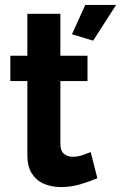

<svg xmlns="http://www.w3.org/2000/svg" viewBox="-20 -750 491 779"><path d="M375 -27Q348 -15 308.5 -3Q269 9 227 9Q190 9 159 -4Q128 -17 109.5 -45.5Q91 -74 91 -120V-421H22V-524H91V-694H225V-524H335V-421H225V-165Q225 -138 239.5 -126Q254 -114 275 -114Q296 -114 316 -121Q336 -128 348 -133ZM358 -585 272 -611 326 -730H451Z"/></svg>

Font: Raleway
Style: Bold
Weight: 700
Designer: Matt McInerney, Pablo Impallari, Rodrigo Fuenzalida
Foundry: Matt McInerney, Pablo Impallari, Rodrigo Fuenzalida
Version: Version 4.026